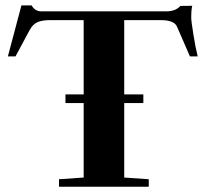

<svg xmlns="http://www.w3.org/2000/svg" viewBox="-20 -706 776 726"><path d="M203.1 0V-28.3L296.4 -34.7V-316.4H227.5V-349.1H296.4V-629.9H168.5Q140.1 -629.9 122.1 -622.3Q104 -614.7 91.8 -591.8L38.6 -492.7H9.8L61 -685.5H99.6Q112.3 -663.1 136.2 -663.1H608.9Q644 -663.1 662.1 -683.6L707 -684.1Q703.1 -671.9 703.1 -638.7Q703.1 -626 711.2 -575.9Q719.2 -525.9 727.5 -492.7H698.2L649.4 -605Q638.7 -629.9 588.4 -629.9H449.7V-349.1H522V-316.4H449.7V-34.7L542.5 -28.3V0Z"/></svg>

Font: Elstob
Style: Bold
Weight: 700
Designer: Peter S. Baker
Version: Version 1.015